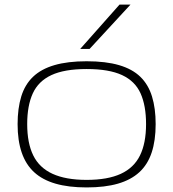

<svg xmlns="http://www.w3.org/2000/svg" viewBox="-20 -810 759 840"><path d="M57 -267Q57 -336 73 -388Q89 -440 124.5 -474Q160 -508 218 -525Q276 -542 359 -542Q443 -542 501 -525Q559 -508 594 -474Q629 -440 645 -388Q661 -336 661 -267Q661 -195 643.5 -142.5Q626 -90 589.5 -56.5Q553 -23 496 -6.5Q439 10 359 10Q280 10 223 -6.5Q166 -23 129.5 -56.5Q93 -90 75 -142.5Q57 -195 57 -267ZM99 -267Q99 -184 125.5 -130Q152 -76 210 -49.5Q268 -23 359 -23Q451 -23 508.5 -49.5Q566 -76 592.5 -130Q619 -184 619 -267Q619 -348 595 -401.5Q571 -455 514 -481.5Q457 -508 359 -508Q262 -508 205 -481.5Q148 -455 123.5 -401.5Q99 -348 99 -267ZM331 -596 503 -790H551L372 -596Z"/></svg>

Font: Georama Expanded ExtraLight
Style: Regular
Weight: 250
Width: 7
Designer: Jean-Baptiste Levee
Foundry: Production Type
Version: Version 1.001